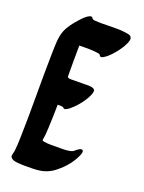

<svg xmlns="http://www.w3.org/2000/svg" viewBox="-145 -816 674 901"><g transform="rotate(20 192.0 -365.5)"><path d="M222.7 -438.1C207.2 -438 191.8 -437.9 176.3 -437.9C164.9 -437.9 150.9 -435.4 145 -442.1C144.6 -443.9 144.3 -446 143.7 -447.5C143.4 -498.2 143.2 -549 144.1 -599.8C178 -600.5 211.8 -601.5 242.5 -595.9C242.7 -595.9 242.9 -595.8 243.1 -595.8C248.7 -594 250.4 -590.7 252.8 -585.6C258.3 -583.4 263.5 -584.1 268.6 -587.8C283.5 -595.7 296.3 -608.7 307.5 -621C322 -636.9 335.2 -654.5 345.8 -673.2C351.3 -684.2 359 -696.8 359.4 -711.7C357.6 -717.3 355.8 -723.3 350.3 -726.1C345.3 -728.7 339 -729.4 333.6 -730.4C284.1 -739.4 227.7 -731.1 176 -734.7C168 -735.3 161.6 -736.4 157.8 -741.9C156.3 -748.3 148.5 -748.9 142.2 -745.4C126 -738.6 112.3 -723 101.2 -710.8C80.9 -688.6 60.9 -664.1 49.5 -635.4C36.5 -603.2 37.2 -560.6 36.1 -518.9C32.9 -379.1 36.5 -239.5 32.3 -99.8C31.6 -76.9 30.8 -53.8 28.2 -31C27 -24 18.2 -1.8 26.5 2.8C33.4 12.6 46.1 14.5 61.4 16.1C86.6 18.6 112.5 17.7 137.8 17.4C187.5 16.6 217.4 4.1 245.5 -18.6C276.9 -43.3 306.2 -76.7 323.2 -115.2C325.6 -120.6 333.8 -138.1 326.3 -144.1C315.5 -152.2 294.4 -130.7 288 -125.6C269.3 -115.9 239.6 -116.9 217.4 -116.9C192.6 -116.9 166.5 -115.1 141.9 -119.7C138.9 -120.6 136 -122.1 133.6 -124.1C138.1 -144.8 139.1 -166.4 140.3 -187.4C142.3 -226.4 143.3 -265.5 143.7 -304.7C153.2 -304.5 168.1 -305.4 173.8 -300.3C183 -283.2 225.3 -328.2 230 -333.3C244.5 -349.2 257.7 -366.8 268.3 -385.5C273.8 -396.5 281.4 -408.7 281.8 -423.8C277.7 -442.3 242.9 -438.1 222.7 -438.1ZM292.8 -128.4C293 -128.5 293.2 -128.7 293.5 -128.8C293.2 -128.7 293 -128.5 292.8 -128.4Z"/></g></svg>

Font: Quiapo Free
Style: Regular
Weight: 400
Designer: Aaron Amar
Version: Version 001.002